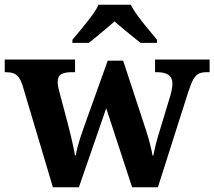

<svg xmlns="http://www.w3.org/2000/svg" viewBox="-23 -786 900 806"><path d="M70.9 -430Q63.9 -451 54.7 -462.5Q45.5 -474 33 -478.5Q20.5 -483 0.5 -483H-3.1V-536H292.1V-483H279.1Q249.1 -483 234.1 -474.5Q219.1 -466 219.1 -441Q219.1 -433 221.6 -420.4Q224.1 -407.8 227.1 -396.8L261.3 -268.3Q267.7 -244.3 273.7 -219.1Q279.6 -194 284.4 -171.8Q289.3 -149.7 291.7 -133.8H295.3Q297.7 -150.2 302.7 -169.3Q307.8 -188.4 314.3 -208.4Q320.7 -228.5 327 -246.1L429.2 -531.3H494L591.1 -235.8Q595.3 -223.1 599.2 -209.2Q603.1 -195.4 606.8 -181.4Q610.5 -167.3 613.2 -154.8Q615.8 -142.3 617.3 -133.2H620.8Q625.3 -157.1 631.6 -182Q637.9 -206.9 647.7 -238.1L691.9 -384Q695.9 -397 698.4 -411.5Q700.9 -426 700.9 -434Q700.9 -460 684.4 -471.5Q667.9 -483 634.9 -483H627.9V-536H856.9V-483H843.9Q824.9 -483 811.9 -476.9Q798.9 -470.8 789.2 -454.1Q779.5 -437.4 768.9 -405L639.9 0H531.5L422.9 -331.6L308.2 0H199ZM280.8 -619Q296.8 -638 318.4 -664Q340 -690 360.3 -717Q380.6 -744 390.6 -766H526.2Q537.2 -744 557 -717Q576.9 -690 599 -664Q621.1 -638 636.1 -619V-606H566.9Q553.1 -617 533.1 -633.2Q513 -649.3 493 -666.1Q472.9 -682.9 457.9 -696Q442.9 -682.9 422.9 -666.1Q402.9 -649.3 383.6 -633.2Q364.3 -617 349.9 -606H280.8Z"/></svg>

Font: Noto Serif Lao
Style: Regular
Weight: 400
Designer: Monotype Design Team
Foundry: Monotype Imaging Inc.
Version: Version 2.003